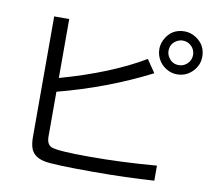

<svg xmlns="http://www.w3.org/2000/svg" viewBox="-87 -933 1134 1020"><g transform="rotate(10 480.0 -423.5)"><path d="M131.8 -791H212.9V-473.1Q481.9 -548.3 661.1 -654.8L708 -585.9Q475.6 -467.3 212.9 -398.9V-158.2Q212.9 -114.7 239.7 -103.5Q274.9 -89.4 447.8 -89.4Q620.6 -89.4 807.1 -105V-23.9Q658.2 -13.7 480 -13.7Q273.4 -13.7 220.2 -22.9Q161.6 -33.2 143.1 -73.2Q131.8 -97.7 131.8 -140.1ZM828.6 -833Q861.8 -833 891.6 -813.5Q943.8 -778.8 943.8 -716.8Q943.8 -669.9 909.7 -635.3Q875.5 -601.1 827.1 -601.1Q800.3 -601.1 775.9 -613.8Q748.5 -627.9 731.4 -653.3Q711.9 -683.1 711.9 -717.8Q711.9 -743.2 723.6 -767.1Q756.3 -833 828.6 -833ZM827.6 -783.2Q812 -783.2 796.9 -775.4Q761.7 -756.3 761.7 -716.8Q761.7 -697.8 772.5 -681.6Q792 -650.9 828.1 -650.9Q853 -650.9 872.1 -668Q894 -688 894 -716.8Q894 -747.1 871.1 -767.1Q852.5 -783.2 827.6 -783.2Z"/></g></svg>

Font: BIZ UDPGothic
Style: Regular
Weight: 400
Designer: TypeBank Co., Ltd.
Foundry: Morisawa Inc.
Version: Version 1.051